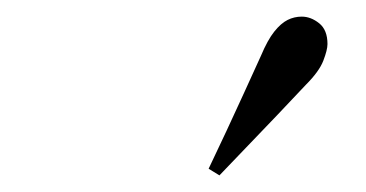

<svg xmlns="http://www.w3.org/2000/svg" viewBox="-20 -744 440 231"><path d="M231 -541Q242 -564 252.5 -586.5Q263 -609 273.5 -632Q284 -655 294 -677Q302 -696 310 -706Q318 -716 326 -720Q334 -724 343 -724Q354 -724 364 -716Q374 -708 374 -691Q374 -684 369 -671Q364 -658 348 -642Q331 -624 313.5 -605.5Q296 -587 279 -569.5Q262 -552 244 -533Z"/></svg>

Font: Source Serif 4 60pt
Style: Italic
Weight: 400
Italic angle: -12°
Version: Version 4.004;hotconv 1.0.116;makeotfexe 2.5.65601